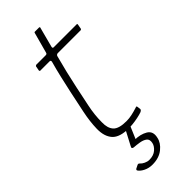

<svg xmlns="http://www.w3.org/2000/svg" viewBox="-249 -607 820 820"><g transform="rotate(-45 161.0 -197.5)"><path d="M166 0Q108 0 85.5 -25Q63 -50 64 -96Q65 -139 75 -187Q85 -235 96 -287Q104 -324 112.5 -360.5Q121 -397 131 -433Q133 -442 125 -442H68Q67 -442 66 -444Q65 -446 65 -446L69 -468Q69 -468 71 -470Q73 -472 74 -472H131Q135 -472 137.5 -473.5Q140 -475 141 -480L166 -572Q167 -576 169 -576H195Q197 -576 198.5 -575Q200 -574 199 -572L175 -481Q174 -477 175 -474.5Q176 -472 180 -472H319Q321 -472 321.5 -471Q322 -470 322 -468L318 -446Q318 -446 316.5 -444Q315 -442 313 -442H174Q172 -442 168.5 -440Q165 -438 164 -433Q154 -396 145 -358.5Q136 -321 128 -283Q119 -239 109 -192Q99 -145 99 -100Q98 -65 114.5 -47Q131 -29 177 -29Q193 -29 209.5 -32.5Q226 -36 245 -42Q249 -44 250.5 -43.5Q252 -43 253 -40L255 -25Q256 -19 246 -14Q235 -10 218 -6.5Q201 -3 186 -1.5Q171 0 166 0ZM220 114Q215 140 189.5 160.5Q164 181 124 181Q103 181 85.5 172.5Q68 164 60 152Q59 150 60 147.5Q61 145 63 144L79 136Q85 134 89 139Q95 146 106.5 151.5Q118 157 129 157Q155 157 170.5 143.5Q186 130 189 115Q193 96 182 87.5Q171 79 153 76Q135 73 119 72Q114 71 112 68.5Q110 66 114 59L145 0Q147 -5 150.5 -5Q154 -5 155 -5H170Q174 -5 172 1L146 62L144 52Q179 52 203.5 66.5Q228 81 220 114Z"/></g></svg>

Font: Glory Thin
Style: Italic
Weight: 100
Italic angle: -12°
Designer: Robert Leuschke
Foundry: Robert Leuschke
Version: Version 1.011